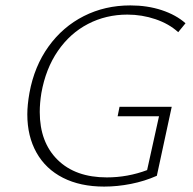

<svg xmlns="http://www.w3.org/2000/svg" viewBox="-20 -684 712 710"><path d="M133 -340Q127 -303 127 -270Q127 -158 193 -93Q259 -28 375 -28Q452 -28 524 -55L568 -254H415L422 -289H615L560 -34Q515 -14 464.5 -4Q414 6 365 6Q277 6 213 -26.5Q149 -59 115 -119.5Q81 -180 81 -261Q81 -296 89 -341Q107 -439 159.5 -512Q212 -585 290 -624.5Q368 -664 462 -664Q525 -664 578 -646.5Q631 -629 666 -598L639 -565Q605 -596 555 -613Q505 -630 451 -630Q372 -630 305.5 -595.5Q239 -561 194 -495.5Q149 -430 133 -340Z"/></svg>

Font: Ysabeau Light
Style: Italic
Weight: 300
Italic angle: -12°
Designer: Christian Thalmann (Catharsis Fonts)
Version: Version 0.003